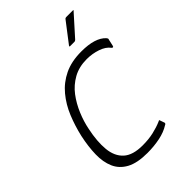

<svg xmlns="http://www.w3.org/2000/svg" viewBox="-192 -706 790 790"><g transform="rotate(-45 202.5 -311.0)"><path d="M187 5Q128 5 94 -13.5Q60 -32 45.5 -65Q31 -98 32 -142Q33 -186 44 -237Q55 -285 73 -329Q91 -373 120 -408Q149 -443 190.5 -463Q232 -483 290 -483Q330 -483 357.5 -474.5Q385 -466 401 -449Q404 -445 405 -443Q406 -441 404 -436L398 -409Q397 -403 393.5 -403Q390 -403 388 -406Q374 -425 344.5 -435Q315 -445 283 -445Q238 -445 204 -426Q170 -407 147 -376.5Q124 -346 108.5 -309Q93 -272 86 -236Q73 -175 77.5 -128.5Q82 -82 110 -56.5Q138 -31 195 -31Q230 -31 258.5 -37.5Q287 -44 310 -54Q318 -59 318 -53L325 -33Q325 -30 323.5 -28Q322 -26 319 -25Q294 -9 259.5 -2Q225 5 187 5ZM273 -531Q269 -531 269.5 -533Q270 -535 271 -536L337 -622Q340 -627 347 -627H384Q387 -627 387 -625.5Q387 -624 384 -622L306 -535Q304 -533 302 -532Q300 -531 298 -531Z"/></g></svg>

Font: Glory Thin ExtraLight
Style: Italic
Weight: 250
Italic angle: -12°
Version: Version 1.011